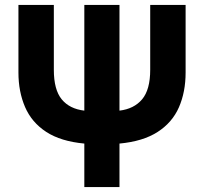

<svg xmlns="http://www.w3.org/2000/svg" viewBox="-20 -559 830 781"><path d="M466 202V25Q562 16 621.5 -22.5Q681 -61 708 -123Q735 -185 735 -264V-539H591V-275Q591 -194 558 -155Q525 -116 466 -109V-539H323V-109Q263 -116 231 -155Q199 -194 199 -275V-539H55V-264Q55 -186 82 -123.5Q109 -61 168 -22.5Q227 16 323 25V202Z"/></svg>

Font: Repo Bold
Style: Bold
Weight: 700
Designer: Stefan Peev
Foundry: Context Ltd
Version: Version 1.502